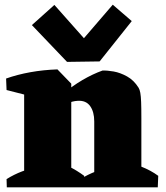

<svg xmlns="http://www.w3.org/2000/svg" viewBox="-20 -799 706 819"><path d="M83 0V-445L225 -503L284 -442V0ZM382 0V-281Q382 -322 364.5 -346.5Q347 -371 312 -369Q289 -368 263.5 -356.5Q238 -345 213 -328.5Q188 -312 164 -294L163 -315Q203 -360 245.5 -396Q288 -432 331.5 -457.5Q375 -483 417 -498Q437 -499 465 -494Q493 -489 522 -473Q551 -457 571 -425Q576 -417 578.5 -403Q581 -389 582 -364Q583 -339 583 -294V0ZM8 -415 6 -464Q54 -481 109.5 -491Q165 -501 225 -503L220 -417L133 -383ZM9 0 8 -35Q40 -55 74.5 -68Q109 -81 140 -88L132 0ZM175 0 208 -115Q241 -105 274.5 -88.5Q308 -72 339 -49L338 0ZM324 0 323 -35Q355 -55 389.5 -68Q424 -81 455 -88L447 0ZM474 0 507 -115Q540 -105 582 -88.5Q624 -72 655 -49L653 0ZM266 -535 116 -692 212 -778 338 -636 461 -779 542 -709 405 -537Z"/></svg>

Font: Eczar ExtraBold
Style: Regular
Weight: 800
Designer: Vaibhav Singh
Foundry: Rosetta Type Foundry
Version: Version 2.000